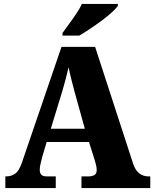

<svg xmlns="http://www.w3.org/2000/svg" viewBox="-20 -951 780 971"><path d="M7 0V-59H13Q37 -59 56.5 -72.5Q76 -86 91 -129L291 -714H461L653 -124Q664 -90 684 -74.5Q704 -59 730 -59H740V0H392V-59H430Q445 -59 457 -65.5Q469 -72 469 -91Q469 -105 465 -119.5Q461 -134 459 -141L430 -233H216L194 -159Q191 -147 186 -127Q181 -107 181 -92Q181 -77 188.5 -68Q196 -59 216 -59H262V0ZM237 -300H409L356 -491Q349 -519 341 -549Q333 -579 327 -611Q312 -547 296 -493ZM296 -784Q310 -804 329 -829.5Q348 -855 366 -882Q384 -909 394 -931H576V-921Q567 -908 545 -888Q523 -868 494 -846.5Q465 -825 435 -805Q405 -785 381 -771H296Z"/></svg>

Font: Noto Serif SemiCondensed Black
Style: Regular
Weight: 900
Width: 4
Designer: Monotype Design Team
Foundry: Monotype Imaging Inc.
Version: Version 2.014; ttfautohint (v1.8.4.7-5d5b)